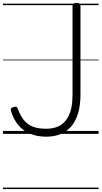

<svg xmlns="http://www.w3.org/2000/svg" viewBox="-20 -910 690 1305"><path d="M294 19Q234 19 186 -0.5Q138 -20 105 -59Q72 -98 55 -155Q51 -168 56 -173.5Q61 -179 71 -182Q83 -187 90.5 -184Q98 -181 102 -168Q119 -123 143 -93Q167 -63 203.5 -49Q240 -35 294 -35Q328 -35 356.5 -43.5Q385 -52 406.5 -70Q428 -88 443 -115.5Q458 -143 465.5 -180.5Q473 -218 473 -266V-871Q473 -881 479.5 -885.5Q486 -890 500 -890Q515 -890 521 -885.5Q527 -881 527 -871V-268Q527 -211 517 -165Q507 -119 487.5 -84.5Q468 -50 439.5 -27Q411 -4 374.5 7.5Q338 19 294 19ZM0 365H650V375H0ZM0 -20H650V0H0ZM0 -505H650V-500H0ZM0 -885H650V-875H0Z"/></svg>

Font: Playwrite IT Moderna Guides
Style: Regular
Weight: 400
Designer: Veronika Burian, José Scaglione
Foundry: TypeTogether
Version: Version 1.003